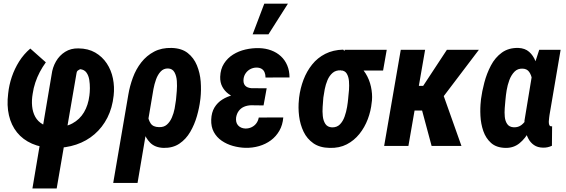

<svg xmlns="http://www.w3.org/2000/svg" viewBox="-20 -802 3112 1055"><path d="M158.2 233.4 263.7 -392.6Q268.6 -431.6 287.6 -464.6Q306.6 -497.6 338.1 -517.3Q369.6 -537.1 411.1 -536.1Q464.4 -535.6 503.2 -513.2Q542 -490.7 566.7 -453.6Q591.3 -416.5 600.6 -370.6Q609.9 -324.7 604.5 -276.9Q597.2 -209 570.1 -155.5Q543 -102.1 499.5 -64.5Q456.1 -26.9 398.9 -7.6Q341.8 11.7 274.4 10.7Q206.5 9.8 156 -12.5Q105.5 -34.7 73.5 -74.5Q41.5 -114.3 29.1 -168.5Q16.6 -222.7 24.9 -288.1Q29.8 -335 44.9 -379.6Q60.1 -424.3 85.2 -464.4Q110.4 -504.4 146.5 -535.2L231.9 -459.5Q213.4 -434.1 198.7 -406.2Q184.1 -378.4 174.1 -348.4Q164.1 -318.4 159.7 -287.6Q153.3 -251.5 156.5 -218.5Q159.7 -185.5 173.8 -159.9Q188 -134.3 214.8 -119.1Q241.7 -104 283.2 -103Q337.4 -102.1 377.7 -123.8Q418 -145.5 441.4 -184.8Q464.8 -224.1 471.2 -276.9Q473.6 -293.9 473.9 -317.1Q474.1 -340.3 470.5 -363.5Q466.8 -386.7 455.1 -403.1Q443.4 -419.4 420.4 -421.9Q409.2 -416 405.3 -412.4Q401.4 -408.7 399.9 -396.5L291.5 233.4Z M602.1 203.1 685.1 -281.7Q692.9 -328.6 710 -375.2Q727.1 -421.9 756.3 -459.2Q785.6 -496.6 826.9 -518.3Q868.2 -540 922.9 -538.6Q978 -537.1 1011.5 -510.7Q1044.9 -484.4 1062 -442.9Q1079.1 -401.4 1082.8 -353.8Q1086.4 -306.2 1081.5 -261.7L1080.1 -251Q1075.2 -210 1062 -163.8Q1048.8 -117.7 1025.4 -77.4Q1002 -37.1 965.8 -12.7Q929.7 11.7 878.4 10.7Q831.5 8.8 805.2 -17.8Q778.8 -44.4 766.8 -85Q754.9 -125.5 751.7 -168.7Q748.5 -211.9 747.6 -245.6Q754.9 -242.2 762.5 -238.5Q770 -234.9 777.1 -231.4Q784.2 -228 792.5 -224.6Q790 -200.7 792.2 -172.6Q794.4 -144.5 807.6 -124.3Q820.8 -104 853 -103.5Q879.9 -102.1 897 -117.2Q914.1 -132.3 924.3 -156Q934.6 -179.7 939.5 -205.3Q944.3 -231 946.8 -251.5L947.8 -261.7Q949.2 -275.4 951.4 -302.5Q953.6 -329.6 951.7 -357.2Q949.7 -384.8 938.7 -404.8Q927.7 -424.8 903.3 -425.8Q878.9 -426.3 862.8 -408.9Q846.7 -391.6 837.4 -365.5Q828.1 -339.4 823.2 -312.7Q818.4 -286.1 815.9 -269.5L735.8 203.1Z M1327.6 -287.6 1439.9 -287.1 1428.2 -222.7 1358.9 -223.6Q1337.4 -222.7 1320.3 -215.1Q1303.2 -207.5 1292 -192.6Q1280.8 -177.7 1277.3 -156.2Q1275.9 -143.6 1278.3 -132.6Q1280.8 -121.6 1287.8 -113.5Q1294.9 -105.5 1305.2 -100.8Q1315.4 -96.2 1328.6 -95.7Q1347.7 -95.7 1363 -103.3Q1378.4 -110.8 1388.4 -124.3Q1398.4 -137.7 1401.9 -156.2L1536.6 -156.7Q1533.2 -115.2 1515.1 -83.7Q1497.1 -52.2 1468.5 -31Q1439.9 -9.8 1403.8 0.7Q1367.7 11.2 1328.1 10.3Q1293.9 9.3 1259.8 -0.2Q1225.6 -9.8 1198 -28.8Q1170.4 -47.9 1154.8 -76.7Q1139.2 -105.5 1140.6 -145Q1142.1 -184.1 1158.4 -211.2Q1174.8 -238.3 1201.7 -255.1Q1228.5 -272 1261.2 -279.8Q1293.9 -287.6 1327.6 -287.6ZM1433.6 -252 1337.4 -252.9Q1310.1 -253.4 1283.2 -262Q1256.3 -270.5 1235.1 -286.4Q1213.9 -302.2 1201.4 -325.7Q1189 -349.1 1189.9 -379.9Q1191.4 -422.4 1210.7 -452.6Q1230 -482.9 1260.7 -502.2Q1291.5 -521.5 1328.9 -530Q1366.2 -538.6 1403.8 -537.6Q1439.9 -536.6 1470.5 -525.1Q1501 -513.7 1523.4 -492.9Q1545.9 -472.2 1558.3 -442.6Q1570.8 -413.1 1570.8 -376.5L1439 -376Q1439 -392.1 1433.8 -404.5Q1428.7 -417 1417.5 -423.8Q1406.2 -430.7 1388.7 -430.7Q1371.1 -430.2 1356.2 -422.6Q1341.3 -415 1331.1 -401.1Q1320.8 -387.2 1318.4 -369.1Q1316.9 -357.9 1318.8 -348.4Q1320.8 -338.9 1326.4 -332.3Q1332 -325.7 1341.1 -322Q1350.1 -318.4 1361.3 -317.4L1445.3 -316.9ZM1368.2 -613.3 1432.1 -781.7H1562L1455.1 -613.3Z M1622.6 -255.4 1623.5 -265.6Q1629.9 -317.4 1647.7 -364Q1665.5 -410.6 1695.1 -447.5Q1724.6 -484.4 1767.3 -506.1Q1810.1 -527.8 1865.7 -529.3Q1879.9 -516.1 1888.4 -502Q1897 -487.8 1906.7 -474.6Q1916.5 -461.4 1934.6 -451.2Q1967.8 -432.6 1988.8 -398.9Q2009.8 -365.2 2018.3 -325.7Q2026.9 -286.1 2023.9 -250.5L2022.5 -239.7Q2018.1 -192.9 2001 -147.5Q1983.9 -102.1 1954.8 -65.9Q1925.8 -29.8 1885.3 -8.8Q1844.7 12.2 1791.5 10.7Q1737.3 9.8 1702.1 -14.6Q1667 -39.1 1648.2 -78.1Q1629.4 -117.2 1623.5 -163.8Q1617.7 -210.4 1622.6 -255.4ZM1756.8 -266.1 1755.9 -255.4Q1754.9 -239.7 1752.9 -214.8Q1751 -189.9 1753.7 -164.3Q1756.3 -138.7 1767.8 -121.1Q1779.3 -103.5 1804.2 -102.1Q1831.1 -101.6 1847.7 -118.4Q1864.3 -135.3 1873.5 -161.4Q1882.8 -187.5 1887.2 -214.4Q1891.6 -241.2 1893.1 -259.8L1894 -270Q1896 -284.7 1897.7 -308.3Q1899.4 -332 1897.5 -356.2Q1895.5 -380.4 1885.3 -397.5Q1875 -414.6 1851.6 -415.5Q1824.7 -416.5 1807.1 -401.1Q1789.6 -385.7 1779.5 -361.8Q1769.5 -337.9 1764.4 -312Q1759.3 -286.1 1756.8 -266.1ZM2105 -528.3 2085 -414.6H1854L1874 -528.3Z M2315.9 -528.3 2224.1 0H2090.8L2182.1 -528.3ZM2611.3 -528.3 2358.4 -194.8H2234.4L2240.7 -330.1H2305.2L2435.5 -528.3ZM2351.6 0 2291 -225.6 2412.1 -291.5 2515.6 0Z M2622.1 -247.1 2623 -257.3Q2628.4 -299.3 2641.4 -348.6Q2654.3 -397.9 2677.5 -442.1Q2700.7 -486.3 2738 -513.2Q2775.4 -540 2828.6 -538.6Q2864.7 -537.1 2887.5 -517.1Q2910.2 -497.1 2922.6 -465.6Q2935.1 -434.1 2939.7 -397.7Q2944.3 -361.3 2944.3 -326.9Q2944.3 -292.5 2942.9 -267.6L2941.4 -250Q2935.1 -214.8 2922.6 -169.7Q2910.2 -124.5 2888.7 -83Q2867.2 -41.5 2834.5 -14.9Q2801.8 11.7 2756.8 10.7Q2707 9.3 2678.2 -16.6Q2649.4 -42.5 2635.7 -82Q2622.1 -121.6 2619.9 -165.5Q2617.7 -209.5 2622.1 -247.1ZM2757.8 -257.8 2756.8 -247.6Q2755.4 -231.4 2753.4 -207.8Q2751.5 -184.1 2753.7 -160.4Q2755.9 -136.7 2767.1 -120.4Q2778.3 -104 2802.7 -102.5Q2828.1 -101.6 2845.7 -115.5Q2863.3 -129.4 2874.8 -150.9Q2886.2 -172.4 2892.8 -196.5Q2899.4 -220.7 2902.8 -240.7L2906.2 -274.9Q2907.7 -289.6 2907.7 -314.2Q2907.7 -338.9 2903.8 -364Q2899.9 -389.2 2887.9 -406.5Q2876 -423.8 2852.5 -424.8Q2824.7 -426.3 2806.9 -408Q2789.1 -389.6 2778.8 -362.1Q2768.6 -334.5 2763.9 -305.7Q2759.3 -276.9 2757.8 -257.8ZM2942.9 -528.3H3060.5L2999.5 -170.4Q2999 -165.5 2997.6 -156Q2996.1 -146.5 2995.6 -135.3Q2995.1 -124 2997.8 -116.5Q3000.5 -108.9 3007.8 -107.9Q3009.8 -107.4 3011 -107.9Q3012.2 -108.4 3013.7 -108.9L3012.7 -1Q3001 4.4 2988.5 7.1Q2976.1 9.8 2963.4 9.3Q2934.1 8.8 2914.3 -4.9Q2894.5 -18.6 2883.1 -40.3Q2871.6 -62 2866.2 -87.9Q2860.8 -113.8 2861.8 -138.7L2908.7 -422.9Z"/></svg>

Font: Roboto Condensed
Style: Bold Italic
Weight: 700
Italic angle: -12°
Designer: Christian Robertson
Foundry: Google
Version: Version 3.0